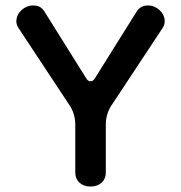

<svg xmlns="http://www.w3.org/2000/svg" viewBox="-20 -668 664 704"><path d="M312 16C347 16 368 -6 368 -35V-211C368 -237 375 -261 389 -282L574 -562C581 -571 584 -581 584 -590C584 -622 554 -648 523 -648C508 -648 491 -643 480 -624L328 -381C324 -374 319 -370 312 -370C305 -370 300 -374 296 -381L144 -624C133 -643 118 -648 101 -648C70 -648 40 -622 40 -590C40 -581 43 -571 50 -562L235 -282C249 -261 256 -237 256 -211V-35C256 -6 277 16 312 16Z"/></svg>

Font: Dongle
Style: Regular
Weight: 400
Designer: Yanghee Ryu
Foundry: Yanghee Ryu
Version: Version 2.000